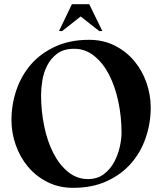

<svg xmlns="http://www.w3.org/2000/svg" viewBox="-20 -889 778 921"><path d="M325 -869H408L471 -740H456L367 -810L278 -740H263ZM703 -373Q703 -298 679 -228Q655 -158 608.5 -105Q562 -52 492.5 -20Q423 12 331 12Q262 12 207 -16Q152 -44 114 -89.5Q76 -135 55.5 -193.5Q35 -252 35 -313Q35 -388 59 -458Q83 -528 129.5 -581Q176 -634 246 -666Q316 -698 407 -698Q476 -698 531 -670Q586 -642 624 -596.5Q662 -551 682.5 -492.5Q703 -434 703 -373ZM336 -655Q285 -655 254 -631.5Q223 -608 206 -574Q189 -540 183 -502Q177 -464 177 -434Q177 -357 192 -284Q207 -211 236 -154.5Q265 -98 307 -64Q349 -30 402 -30Q447 -30 478 -53.5Q509 -77 527.5 -111.5Q546 -146 554.5 -184Q563 -222 563 -252Q563 -329 547.5 -402Q532 -475 503 -531Q474 -587 431.5 -621Q389 -655 336 -655Z"/></svg>

Font: Bluu Next Cyrillic
Style: Bold
Weight: 700
Designer: Igor Stepanchenko
Foundry: Igor Stepanchenko
Version: Version 1.000